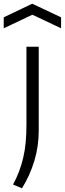

<svg xmlns="http://www.w3.org/2000/svg" viewBox="-62 -791 348 1031"><path d="M-42 -698 111 -771 266 -698V-639L112 -712L-42 -639ZM8 200Q27 165 40.5 129Q54 93 63 54.5Q72 16 76 -27.5Q80 -71 80 -121V-540H146V-89Q146 -6 122.5 72.5Q99 151 56 220Z"/></svg>

Font: Plata Sans Light
Style: Regular
Weight: 300
Designer: Pablo Impallari, Andres Torresi, & Cristiano Sobral
Foundry: Pablo Impallari, Andres Torresi, & Cristiano Sobral
Version: Version 1.00;December 28, 2019;FontCreator 12.0.0.2547 64-bi